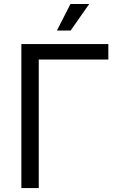

<svg xmlns="http://www.w3.org/2000/svg" viewBox="-20 -950 615 970"><path d="M527.3 -727.5V-649.4H175.8V0H87.9V-727.5ZM267.6 -795.9 335.9 -929.7H430.7L336.9 -795.9Z"/></svg>

Font: GitLab Sans
Style: Regular
Weight: 400
Designer: Rasmus Andersson
Foundry: Modifications by GitLab B.V., manufactured by rsms
Version: Version 4.000;git-c8fb6b7